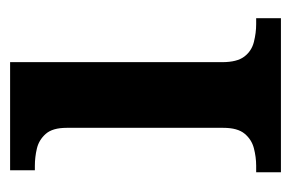

<svg xmlns="http://www.w3.org/2000/svg" viewBox="-118 -458 576 380"><g transform="rotate(-90 170.0 -268.0)"><path d="M19 0V-49H32Q49 -49 66.5 -53.5Q84 -58 95.5 -72Q107 -86 107 -114V-424Q107 -452 95 -465.5Q83 -479 66 -483Q49 -487 32 -487H23V-536H237V-116Q237 -87 248 -72.5Q259 -58 277 -53.5Q295 -49 312 -49H324V0Z"/></g></svg>

Font: Noto Serif Armenian SemiBold
Style: Regular
Weight: 600
Version: Version 2.007